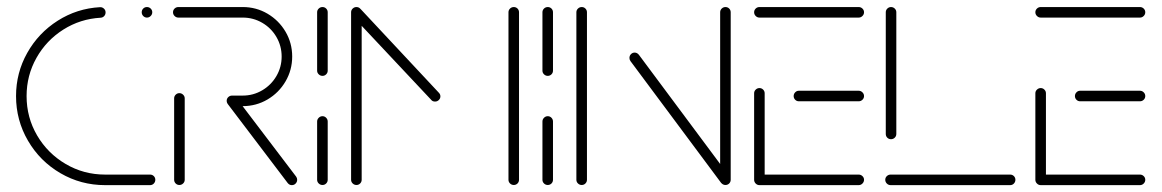

<svg xmlns="http://www.w3.org/2000/svg" viewBox="-20 -539 3382 559"><path d="M26.7 -259.3Q26.7 -327 59.3 -385Q91.9 -443 148 -478.7Q204.1 -514.4 271.1 -518.1Q277.4 -518.5 282.4 -514.1Q287.4 -509.6 287.4 -503Q287.4 -496.7 283.3 -492.2Q279.3 -487.8 273 -487.4Q213.7 -484.1 164.3 -452.8Q114.8 -421.5 86.1 -370.4Q57.4 -319.3 57.4 -259.3Q57.4 -197 88.1 -144.6Q118.9 -92.2 171.3 -61.5Q223.7 -30.7 285.9 -30.7H417Q423.3 -30.7 427.8 -26.3Q432.2 -21.9 432.2 -15.6Q432.2 -9.3 427.8 -4.6Q423.3 0 417 0H285.9Q215.6 0 155.9 -34.8Q96.3 -69.6 61.5 -129.3Q26.7 -188.9 26.7 -259.3ZM392.6 -503.3Q392.6 -509.6 397 -514.1Q401.5 -518.5 407.8 -518.5Q414.1 -518.5 418.7 -514.1Q423.3 -509.6 423.3 -503.3Q423.3 -497 418.7 -492.4Q414.1 -487.8 407.8 -487.8Q401.5 -487.8 397 -492.4Q392.6 -497 392.6 -503.3Z M502.2 -0.4Q495.9 -0.4 491.5 -4.8Q487 -9.3 487 -15.6V-252.6Q487 -258.9 491.5 -263.3Q495.9 -267.8 502.2 -267.8Q508.5 -267.8 513.1 -263.3Q517.8 -258.9 517.8 -252.6V-15.6Q517.8 -9.3 513.1 -4.8Q508.5 -0.4 502.2 -0.4ZM845.2 -15.6Q845.2 -9.3 840.7 -4.6Q836.3 0 829.6 0Q822.6 0 817.8 -5.9L643 -236.3Q640 -240.7 640 -245.2Q640 -251.5 644.6 -256.1Q649.3 -260.7 655.6 -260.7Q663.3 -260.7 667.8 -254.4L842.2 -24.8Q845.2 -20.7 845.2 -15.6ZM640 -245.6Q640 -251.9 644.6 -256.3Q649.3 -260.7 655.6 -260.7H686.7Q717.4 -260.7 743.5 -276.1Q769.6 -291.5 784.8 -317.6Q800 -343.7 800 -374.4Q800 -405.2 784.8 -431.3Q769.6 -457.4 743.5 -472.6Q717.4 -487.8 686.7 -487.8H499.3Q493 -487.8 488.3 -492.4Q483.7 -497 483.7 -503.3Q483.7 -509.6 488.3 -514.1Q493 -518.5 499.3 -518.5H686.7Q725.9 -518.5 758.9 -499.1Q791.9 -479.6 811.3 -446.7Q830.7 -413.7 830.7 -374.4Q830.7 -335.2 811.3 -302Q791.9 -268.9 758.9 -249.4Q725.9 -230 686.7 -230H655.6Q649.3 -230 644.6 -234.6Q640 -239.3 640 -245.6Z M918.9 -0.4Q912.6 -0.4 908 -4.8Q903.3 -9.3 903.3 -15.6V-185.2Q903.3 -191.5 908 -196.1Q912.6 -200.7 918.9 -200.7Q925.2 -200.7 929.6 -196.1Q934.1 -191.5 934.1 -185.2V-15.6Q934.1 -9.3 929.6 -4.8Q925.2 -0.4 918.9 -0.4ZM918.9 -318.1Q912.6 -318.1 908 -322.6Q903.3 -327 903.3 -333.3V-503.3Q903.3 -509.6 908 -514.1Q912.6 -518.5 918.9 -518.5Q925.2 -518.5 929.6 -514.1Q934.1 -509.6 934.1 -503.3V-333.3Q934.1 -327 929.6 -322.6Q925.2 -318.1 918.9 -318.1Z M1017.8 -518.5Q1024.1 -518.5 1028.5 -514.1Q1033 -509.6 1033 -503.3V-15.6Q1033 -9.3 1028.5 -4.8Q1024.1 -0.4 1017.8 -0.4Q1011.5 -0.4 1006.9 -4.8Q1002.2 -9.3 1002.2 -15.6V-503.3Q1002.2 -509.6 1006.9 -514.1Q1011.5 -518.5 1017.8 -518.5ZM1262.2 -258.5Q1262.2 -252.2 1257.6 -247.8Q1253 -243.3 1246.7 -243.3Q1239.3 -243.3 1235.6 -248.1L1007.4 -491.1Q1003 -496.3 1003 -502.2Q1003 -508.1 1007.6 -512.8Q1012.2 -517.4 1018.5 -517.4Q1025.2 -517.4 1030 -512.6L1257.8 -268.9Q1262.2 -264.4 1262.2 -258.5ZM1475.9 -518.5Q1482.2 -518.5 1486.7 -514.1Q1491.1 -509.6 1491.1 -503.3V-15.6Q1491.1 -9.3 1486.7 -4.8Q1482.2 -0.4 1475.9 -0.4Q1469.6 -0.4 1465 -4.8Q1460.4 -9.3 1460.4 -15.6V-503.3Q1460.4 -509.6 1465 -514.1Q1469.6 -518.5 1475.9 -518.5Z M1574.8 -0.4Q1568.5 -0.4 1563.9 -4.8Q1559.3 -9.3 1559.3 -15.6V-185.2Q1559.3 -191.5 1563.9 -196.1Q1568.5 -200.7 1574.8 -200.7Q1581.1 -200.7 1585.6 -196.1Q1590 -191.5 1590 -185.2V-15.6Q1590 -9.3 1585.6 -4.8Q1581.1 -0.4 1574.8 -0.4ZM1574.8 -318.1Q1568.5 -318.1 1563.9 -322.6Q1559.3 -327 1559.3 -333.3V-503.3Q1559.3 -509.6 1563.9 -514.1Q1568.5 -518.5 1574.8 -518.5Q1581.1 -518.5 1585.6 -514.1Q1590 -509.6 1590 -503.3V-333.3Q1590 -327 1585.6 -322.6Q1581.1 -318.1 1574.8 -318.1Z M1673.7 -0.4Q1667.4 -0.4 1662.8 -4.8Q1658.1 -9.3 1658.1 -15.6V-503.3Q1658.1 -509.6 1662.8 -514.1Q1667.4 -518.5 1673.7 -518.5Q1680 -518.5 1684.4 -514.1Q1688.9 -509.6 1688.9 -503.3V-15.6Q1688.9 -9.3 1684.4 -4.8Q1680 -0.4 1673.7 -0.4ZM1812.6 -370.4Q1812.6 -376.7 1817 -381.3Q1821.5 -385.9 1827.8 -385.9Q1834.8 -385.9 1840 -379.6L2104.4 -24.4L2080 -5.9L1815.6 -361.1Q1812.6 -365.2 1812.6 -370.4ZM2092.2 -0.4Q2085.9 -0.4 2081.3 -4.8Q2076.7 -9.3 2076.7 -15.6V-503.3Q2076.7 -509.6 2081.3 -514.1Q2085.9 -518.5 2092.2 -518.5Q2098.5 -518.5 2103 -514.1Q2107.4 -509.6 2107.4 -503.3V-15.6Q2107.4 -9.3 2103 -4.8Q2098.5 -0.4 2092.2 -0.4Z M2175.6 -15.9V-267.4Q2175.6 -273.7 2180.2 -278.1Q2184.8 -282.6 2191.1 -282.6Q2197.4 -282.6 2201.9 -278.1Q2206.3 -273.7 2206.3 -267.4V-15.9ZM2495.6 -15.6Q2495.6 -9.3 2490.9 -4.6Q2486.3 0 2480 0H2191.1Q2184.8 0 2180.2 -4.6Q2175.6 -9.3 2175.6 -15.6Q2175.6 -21.9 2180.2 -26.3Q2184.8 -30.7 2191.1 -30.7H2480Q2486.3 -30.7 2490.9 -26.3Q2495.6 -21.9 2495.6 -15.6ZM2290.7 -259.3Q2290.7 -265.6 2295.2 -270.2Q2299.6 -274.8 2305.9 -274.8H2480Q2486.3 -274.8 2490.9 -270.2Q2495.6 -265.6 2495.6 -259.3Q2495.6 -253 2490.9 -248.5Q2486.3 -244.1 2480 -244.1H2305.9Q2299.6 -244.1 2295.2 -248.5Q2290.7 -253 2290.7 -259.3ZM2175.6 -503.3Q2175.6 -509.6 2180.2 -514.1Q2184.8 -518.5 2191.1 -518.5H2480Q2486.3 -518.5 2490.9 -514.1Q2495.6 -509.6 2495.6 -503.3Q2495.6 -497 2490.9 -492.4Q2486.3 -487.8 2480 -487.8H2191.1Q2184.8 -487.8 2180.2 -492.4Q2175.6 -497 2175.6 -503.3Z M2936.3 -15.6Q2936.3 -9.3 2931.9 -4.6Q2927.4 0 2921.1 0H2573Q2566.7 0 2562 -4.6Q2557.4 -9.3 2557.4 -15.6Q2557.4 -21.9 2562 -26.3Q2566.7 -30.7 2573 -30.7H2921.1Q2927.4 -30.7 2931.9 -26.3Q2936.3 -21.9 2936.3 -15.6ZM2574.1 -133.7Q2567.8 -133.7 2563.3 -138.1Q2558.9 -142.6 2558.9 -148.9V-503.3Q2558.9 -509.6 2563.5 -514.1Q2568.1 -518.5 2574.1 -518.5Q2580.4 -518.5 2585 -514.1Q2589.6 -509.6 2589.6 -503.3V-148.9Q2589.6 -142.6 2585 -138.1Q2580.4 -133.7 2574.1 -133.7Z M2994.4 -15.9V-267.4Q2994.4 -273.7 2999.1 -278.1Q3003.7 -282.6 3010 -282.6Q3016.3 -282.6 3020.7 -278.1Q3025.2 -273.7 3025.2 -267.4V-15.9ZM3314.4 -15.6Q3314.4 -9.3 3309.8 -4.6Q3305.2 0 3298.9 0H3010Q3003.7 0 2999.1 -4.6Q2994.4 -9.3 2994.4 -15.6Q2994.4 -21.9 2999.1 -26.3Q3003.7 -30.7 3010 -30.7H3298.9Q3305.2 -30.7 3309.8 -26.3Q3314.4 -21.9 3314.4 -15.6ZM3109.6 -259.3Q3109.6 -265.6 3114.1 -270.2Q3118.5 -274.8 3124.8 -274.8H3298.9Q3305.2 -274.8 3309.8 -270.2Q3314.4 -265.6 3314.4 -259.3Q3314.4 -253 3309.8 -248.5Q3305.2 -244.1 3298.9 -244.1H3124.8Q3118.5 -244.1 3114.1 -248.5Q3109.6 -253 3109.6 -259.3ZM2994.4 -503.3Q2994.4 -509.6 2999.1 -514.1Q3003.7 -518.5 3010 -518.5H3298.9Q3305.2 -518.5 3309.8 -514.1Q3314.4 -509.6 3314.4 -503.3Q3314.4 -497 3309.8 -492.4Q3305.2 -487.8 3298.9 -487.8H3010Q3003.7 -487.8 2999.1 -492.4Q2994.4 -497 2994.4 -503.3Z"/></svg>

Font: 26F Galaxy Hebrew Ultra Light
Style: Regular
Weight: 200
Designer: C₂₉H₂₅N₃O₅
Version: Version 1.000